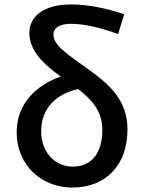

<svg xmlns="http://www.w3.org/2000/svg" viewBox="-20 -830 643 863"><path d="M306 -81C232 -81 165 -141 165 -240C165 -340 228 -406 331 -430C392 -383 440 -330 440 -247C440 -143 393 -81 306 -81ZM538 -766C452 -795 371 -810 299 -810C170 -810 112 -751 112 -683C112 -598 180 -539 253 -486C144 -448 55 -364 55 -237C55 -80 174 13 304 13C460 13 553 -92 553 -248C553 -375 478 -446 382 -515C295 -579 220 -622 220 -675C220 -701 243 -723 298 -723C353 -723 422 -709 511 -677Z"/></svg>

Font: Noto Sans T Chinese Medium
Style: Regular
Weight: 500
Designer: Ryoko NISHIZUKA (kana & ideographs); Paul D. Hunt (Latin, Greek & Cyrillic); Wenlong ZHANG (bopomofo); Sandoll Communica
Foundry: Adobe Systems Incorporated
Version: Version 1.000;PS 1;hotconv 1.0.78;makeotf.lib2.5.61930